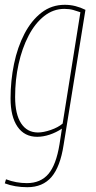

<svg xmlns="http://www.w3.org/2000/svg" viewBox="-20 -560 398 800"><path d="M0 204 5 187Q47 203 92 203Q149 203 181.5 165Q214 127 228 41L238 -24Q214 -8 187 1Q160 10 135 10Q82 10 53 -32Q24 -74 24 -150Q24 -224 38.5 -294Q53 -364 82 -419.5Q111 -475 153 -507.5Q195 -540 250 -540Q273 -540 294.5 -534.5Q316 -529 336 -519L245 44Q231 135 194.5 177.5Q158 220 94 220Q42 220 0 204ZM315 -509Q301 -514 285 -518.5Q269 -523 248 -523Q202 -523 164 -493Q126 -463 99 -411Q72 -359 57.5 -293.5Q43 -228 43 -156Q43 -84 68 -46Q93 -8 138 -8Q161 -8 191.5 -18.5Q222 -29 241 -45Z"/></svg>

Font: Georama SemiCondensed Thin
Style: Italic
Weight: 100
Width: 4
Italic angle: -9°
Designer: Jean-Baptiste Levee
Foundry: Production Type
Version: Version 1.000